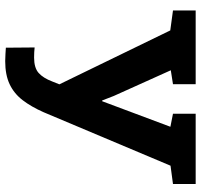

<svg xmlns="http://www.w3.org/2000/svg" viewBox="-37 -714 761 727"><g transform="rotate(90 343.5 -350.5)"><path d="M211.4 10.3Q199.2 10.3 183.8 9.3Q168.5 8.3 160.6 7.8L159.7 -101.1Q165 -100.1 178.2 -99.6Q191.4 -99.1 198.2 -99.1Q236.8 -99.1 256.1 -116.2Q275.4 -133.3 288.6 -168L299.3 -194.8L95.2 -614.7L19.5 -625V-710.9H298.8V-625L246.1 -616.7L343.3 -400.9L360.4 -356.9H363.3L460 -615.2L410.6 -625V-710.9H676.8V-625L607.4 -615.7L404.8 -134.8Q384.3 -88.4 359.4 -55.9Q334.5 -23.4 299.1 -6.6Q263.7 10.3 211.4 10.3Z"/></g></svg>

Font: Roboto Slab LO
Style: Bold
Weight: 700
Designer: Google
Version: Version 2.000